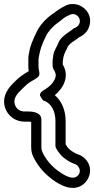

<svg xmlns="http://www.w3.org/2000/svg" viewBox="-21 -767 462 942"><path d="M117 -220H101C75 -220 59 -233 52 -254C46 -273 50 -293 77 -320L93 -336C105 -348 117 -359 131 -367C147 -376 157 -382 164 -388C180 -401 168 -421 168 -439V-474C168 -479 169 -484 170 -490L173 -505C176 -520 183 -547 205 -591C215 -612 239 -639 261 -654C294 -677 286 -679 323 -695C344 -704 362 -691 368 -677C377 -655 363 -636 346 -630C342 -629 339 -627 336 -624C335 -623 326 -616 311 -606C294 -594 279 -581 269 -565C268 -563 268 -561 267 -560C259 -538 244 -521 240 -494L239 -482C237 -474 237 -473 237 -469V-443C237 -442 240 -431 240 -430C251 -414 254 -401 252 -391C246 -365 222 -342 204 -331C190 -322 175 -317 175 -298C175 -298 189 -275 190 -275C191 -274 193 -273 194 -273C231 -261 251 -220 251 -174V-52C251 -48 252 -44 254 -40C266 -19 279 -3 292 7C309 20 324 30 344 37C355 41 361 45 366 55C377 75 367 93 352 101C339 108 318 107 279 82C241 57 213 28 193 -9C185 -23 182 -34 182 -44V-180C182 -213 147 -220 117 -220ZM248 -300C287 -332 323 -390 287 -450V-469C287 -470 288 -471 288 -472L290 -486C294 -507 305 -520 312 -539C317 -547 327 -556 339 -564C352 -572 360 -578 367 -584C386 -592 405 -608 414 -630C436 -683 404 -727 368 -741C347 -749 322 -750 302 -740C265 -721 266 -719 232 -695C204 -675 175 -644 160 -613C140 -571 126 -539 123 -514L120 -500C118 -491 118 -482 118 -474V-439C118 -432 119 -426 120 -418C97 -404 76 -391 57 -372L41 -356C6 -321 -10 -280 4 -238C17 -200 52 -170 101 -170H117C123 -170 126 -170 132 -169V-44C132 -23 137 -5 149 15C172 58 207 95 251 124C294 152 338 166 376 145C396 134 410 116 417 95C433 44 398 1 361 -10C348 -15 333 -23 323 -32C317 -37 312 -40 301 -59V-174C301 -225 282 -271 248 -300Z"/></svg>

Font: AppleStorm
Style: XbdOut
Weight: 800
Foundry: Cannot Into Space Fonts
Version: Version 1.01